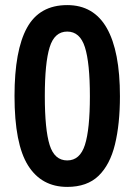

<svg xmlns="http://www.w3.org/2000/svg" viewBox="-20 -722 530 754"><path d="M451 -344Q451 -235 431.5 -155Q412 -75 367 -31.5Q322 12 244 12Q143 12 90 -72.5Q37 -157 37 -345Q37 -524 86 -613Q135 -702 244 -702Q348 -702 399.5 -611.5Q451 -521 451 -344ZM156 -345Q156 -213 175 -152.5Q194 -92 244 -92Q294 -92 313.5 -153Q333 -214 333 -344Q333 -475 313.5 -536.5Q294 -598 244 -598Q194 -598 175 -536.5Q156 -475 156 -345Z"/></svg>

Font: Noto Sans Kannada Condensed SemiBold
Style: Regular
Weight: 600
Width: 3
Designer: Jelle Bosma - Monotype Design Team
Foundry: Monotype Imaging Inc.
Version: Version 2.005; ttfautohint (v1.8.4.7-5d5b)